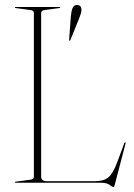

<svg xmlns="http://www.w3.org/2000/svg" viewBox="-20 -728 534 765"><path d="M217 -696 158 -688Q144 -686.5 144 -676V-24Q144 -6 168 -6H358Q393.5 -6 412 -21.5Q430.5 -37 448 -84L475 -157Q477 -161 479 -161Q482 -161 480 -155L437 9Q434.5 17 433 17Q426.5 17 416.5 8.5Q406.5 0 378 0H42Q39 0 39 -2Q39 -4 42 -4L101 -12Q115 -13.5 115 -24V-676Q115 -686.5 101 -688L42 -696Q39 -696 39 -698Q39 -700 42 -700H217Q220 -700 220 -698Q220 -696 217 -696ZM262 -659.5Q264 -683.5 269 -695.8Q274 -708 287 -708Q304.5 -708 304.5 -688.5Q304.5 -682 302 -673.5Q299.5 -665 295.5 -655.5L260.5 -568.5Q259 -565 257 -565.5Q255.5 -566 255.5 -570.5Z"/></svg>

Font: Fraunces 144pt Thin
Style: Regular
Weight: 100
Version: Version 1.000;[f99f86859]